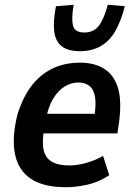

<svg xmlns="http://www.w3.org/2000/svg" viewBox="-20 -773 564 803"><path d="M257 10Q161 10 108.5 -25.5Q56 -61 42.5 -129.5Q29 -198 53 -294Q76 -368 113 -415.5Q150 -463 201 -487Q252 -511 315 -511Q373 -511 414 -486.5Q455 -462 472.5 -408Q490 -354 478 -263L471 -215H143L156 -297H391L373 -274Q383 -335 377.5 -367.5Q372 -400 353.5 -414Q335 -428 307 -428Q278 -428 250 -411Q222 -394 201 -358Q180 -322 169 -261L165 -236Q155 -180 162.5 -146Q170 -112 197 -96.5Q224 -81 271 -81Q301 -81 338.5 -91Q376 -101 411 -121L437 -40Q390 -10 343 0Q296 10 257 10ZM315 -559Q263 -559 237 -580.5Q211 -602 206.5 -644Q202 -686 214 -747L288 -753Q278 -694 285.5 -665.5Q293 -637 333 -637Q372 -637 393.5 -665.5Q415 -694 431 -753L502 -747Q487 -687 463 -644.5Q439 -602 402 -580.5Q365 -559 315 -559Z"/></svg>

Font: Nunito Sans 7pt Condensed
Style: Bold Italic
Weight: 700
Width: 3
Italic angle: -9°
Designer: Vernon Adams
Foundry: Vernon Adams
Version: Version 3.101;gftools[0.9.27]